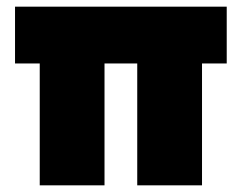

<svg xmlns="http://www.w3.org/2000/svg" viewBox="-20 -555 709 575"><path d="M99 0V-485L116 -365H25V-535H659V-365H576L585 -447V0H391V-469L401 -365H280L293 -447V0Z"/></svg>

Font: Lexend Deca Black
Style: Regular
Weight: 900
Designer: Bonnie Shaver-Troup, Thomas Jockin
Foundry: Lexend
Version: Version 1.007